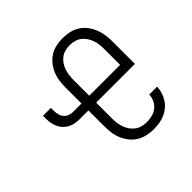

<svg xmlns="http://www.w3.org/2000/svg" viewBox="-184 -926 1118 1118"><g transform="rotate(-45 375.0 -367.5)"><path d="M476 8Q449 8 421.5 2Q394 -4 370.5 -18.5Q347 -33 329.5 -55Q312 -77 301.5 -102.5Q291 -128 287.5 -155Q284 -182 284 -210V-339H214Q195 -339 176.5 -342Q158 -345 141.5 -353.5Q125 -362 111.5 -375.5Q98 -389 90 -406Q82 -423 78.5 -441.5Q75 -460 75 -479V-504H140V-479Q140 -463 144 -447.5Q148 -432 158 -420Q168 -408 183 -402Q198 -396 214 -396H284V-525Q284 -552 287.5 -579.5Q291 -607 301.5 -632.5Q312 -658 329.5 -680Q347 -702 370 -716.5Q393 -731 420.5 -737Q448 -743 475 -743Q503 -743 530 -737Q557 -731 580.5 -716.5Q604 -702 621 -680Q638 -658 648.5 -632.5Q659 -607 663 -579.5Q667 -552 667 -525V-339H348V-210Q348 -191 350.5 -171.5Q353 -152 359.5 -133.5Q366 -115 377 -99Q388 -83 403.5 -71.5Q419 -60 438 -55Q457 -50 476 -50Q499 -50 521.5 -55.5Q544 -61 561.5 -75Q579 -89 589 -110Q599 -131 600 -154H665Q664 -131 657 -108.5Q650 -86 637.5 -66.5Q625 -47 606.5 -32Q588 -17 567 -8Q546 1 522.5 4.5Q499 8 476 8ZM348 -396H602V-525Q602 -544 600 -563.5Q598 -583 591.5 -601Q585 -619 574 -635.5Q563 -652 547.5 -663.5Q532 -675 513 -680Q494 -685 475 -685Q456 -685 437 -680Q418 -675 402.5 -663.5Q387 -652 376 -635.5Q365 -619 359 -601Q353 -583 350.5 -563.5Q348 -544 348 -525Z"/></g></svg>

Font: Iosevka Aile Custom Light
Style: Regular
Weight: 300
Designer: Belleve Invis
Foundry: Belleve Invis
Version: Version 17.0.2; ttfautohint (v1.8.3)